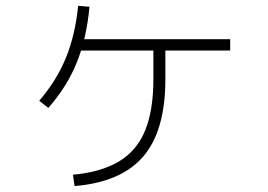

<svg xmlns="http://www.w3.org/2000/svg" viewBox="-20 -651 920 658"><path d="M230 -52.2Q326.7 -61.1 387.8 -97.8Q448.9 -134.4 477.2 -203.3Q505.6 -272.2 505.6 -378.9V-498.9H546.7V-378.9Q546.7 -203.3 471.1 -115Q395.6 -26.7 235.6 -13.3ZM114.4 -305.6Q174.4 -375.6 206.1 -453.3Q237.8 -531.1 247.8 -631.1L286.7 -627.8Q276.7 -520 243.3 -437.2Q210 -354.4 145.6 -281.1ZM237.8 -477.8V-516.7H768.9V-477.8Z"/></svg>

Font: Paperlogy 2 ExtraLight
Style: Regular
Weight: 250
Designer: redesigned by Lee Juim, glyphs from Gmarket Sans & Montserrat
Foundry: PT&
Version: Version 1.001